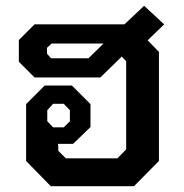

<svg xmlns="http://www.w3.org/2000/svg" viewBox="-20 -642 633 662"><path d="M70 -87V-283L134 -347H228L292 -283V-204L232 -146H180L181 -133V-122L207 -96H385L415 -127V-431L400 -447L326 -375H99L45 -429V-504L99 -558H409L477 -622L546 -558L489 -503L528 -463V-87L442 0H155ZM285 -441 337 -492H158L142 -477V-457L156 -441ZM200 -203 221 -224V-262L200 -284H163L143 -262V-224L163 -203Z"/></svg>

Font: Chakra Petch SemiBold
Style: Regular
Weight: 600
Designer: Katatrad Aksorn Co.,Ltd.
Foundry: Cadson Demak Co.,Ltd.
Version: Version 1.000; ttfautohint (v1.6)